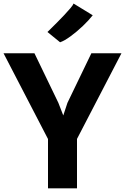

<svg xmlns="http://www.w3.org/2000/svg" viewBox="-32 -1036 688 1056"><path d="M232 0V-271.5L-12.5 -743H157.5L289 -470.5L316 -401L339 -470.5L470.5 -743H636L391.5 -272V0ZM298.5 -803.5 229 -860Q233 -864 247.8 -878.5Q262.5 -893 282.5 -913Q302.5 -933 322.2 -954Q342 -975 356 -991.8Q370 -1008.5 372.5 -1016.5L478 -952Q456.5 -924.5 423.8 -893.2Q391 -862 357 -837Q323 -812 298.5 -803.5Z"/></svg>

Font: Merriweather Sans
Style: Bold
Weight: 700
Designer: Eben Sorkin
Foundry: Eben Sorkin
Version: Version 1.008; ttfautohint (v1.7.19-72a1) -l 8 -r 50 -G 200 